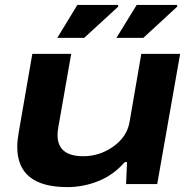

<svg xmlns="http://www.w3.org/2000/svg" viewBox="-20 -745 772 777"><path d="M211.9 -591.8 293 -725.1H458V-717.8L320.8 -591.8ZM451.2 -591.8 533.2 -725.1H696.8V-717.8L560.1 -591.8ZM252.9 12.2Q49.8 12.2 49.8 -150.9Q49.8 -176.3 56.2 -211.9L110.8 -526.9H268.1L215.8 -229Q212.9 -212.4 212.9 -198.2Q212.9 -112.8 316.9 -112.8Q382.8 -112.8 437.7 -151.4Q492.7 -189.9 503.9 -249L551.8 -526.9H709L616.2 0H490.2L494.1 -88.9H484.9Q438.5 -36.1 377.7 -12Q316.9 12.2 252.9 12.2Z"/></svg>

Font: Archivo Expanded
Style: Bold Italic
Weight: 700
Width: 7
Italic angle: -10°
Designer: Hector Gatti
Foundry: Omnibus-Type
Version: Version 2.001